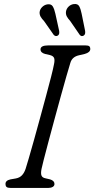

<svg xmlns="http://www.w3.org/2000/svg" viewBox="-20 -923 464 943"><path d="M184 -93.5Q179.5 -71.5 183.8 -60.8Q188 -50 204.5 -47L226 -42Q247.5 -35.5 247.5 -19.5Q247.5 -10 238.8 -5Q230 0 217.5 0H32Q17.5 0 12.2 -4.8Q7 -9.5 7 -18.5Q6 -36.5 31.5 -42L57.5 -46.5Q76.5 -50 88 -62.2Q99.5 -74.5 106 -94.5Q110.5 -108.5 121.5 -146Q132.5 -183.5 146.8 -234.8Q161 -286 176.5 -342.5Q192 -399 206.2 -452Q220.5 -505 231 -546Q241.5 -587 245 -606.5Q249.5 -626.5 246 -637.2Q242.5 -648 225.5 -652.5L201.5 -658Q179 -664 179 -680.5Q179 -700 217 -700H399.5Q413.5 -700 418.5 -695.8Q423.5 -691.5 423.5 -683Q423.5 -665.5 396 -658L368 -651.5Q334 -644 325.5 -614Q318.5 -592 306 -548Q293.5 -504 278 -448.2Q262.5 -392.5 246.8 -334Q231 -275.5 217.2 -224Q203.5 -172.5 194.5 -137.2Q185.5 -102 184 -93.5ZM381 -855.5 398 -771.5Q399 -764.5 398 -758.5Q397 -752.5 391.5 -748.5Q380 -741.5 371.5 -752L324 -821Q314 -831.5 308.2 -842.2Q302.5 -853 304 -865.5Q306 -880 316.8 -890.5Q327.5 -901 342.5 -903Q362 -905.5 369.2 -892Q376.5 -878.5 381 -855.5ZM252 -855.5 270.5 -771.5Q271.5 -765 270.8 -759Q270 -753 265 -749Q254 -741.5 244 -751.5L196 -820Q186 -830 180 -840.2Q174 -850.5 174.5 -863Q176 -877.5 186.8 -888.2Q197.5 -899 212 -901.5Q231.5 -904.5 239.2 -891.5Q247 -878.5 252 -855.5Z"/></svg>

Font: Fraunces 9pt S100 Light
Style: Italic
Weight: 300
Italic angle: -16°
Version: Version 1.000; ttfautohint (v1.8.3)